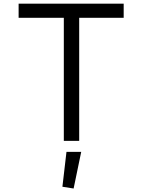

<svg xmlns="http://www.w3.org/2000/svg" viewBox="-20 -779 791 1062"><path d="M333 0V-680.7H83V-758.8H664.1V-680.7H418V0ZM429.2 61 387.2 263.7 325.2 253.9 347.7 61Z"/></svg>

Font: Duru Sans
Style: Regular
Weight: 400
Designer: Onur Yazõcõgil
Foundry: Onur Yazõcõgil
Version: Version 1.001